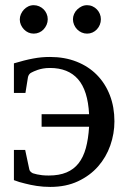

<svg xmlns="http://www.w3.org/2000/svg" viewBox="-20 -716 500 748"><path d="M425.8 -243.2Q425.8 -195.3 409.7 -149.4Q393.6 -103.5 362.1 -67.6Q330.6 -31.7 283.9 -9.8Q237.3 12.2 175.8 12.2Q147.9 12.2 122.8 8.3Q97.7 4.4 77.6 -1Q54.2 -6.3 34.2 -14.2V-131.8H78.1L94.2 -56.2Q95.7 -47.4 107.9 -41Q115.2 -38.6 124.5 -36.6Q132.8 -34.7 144.3 -33.4Q155.8 -32.2 169.9 -32.2Q210.4 -32.2 239 -44.2Q267.6 -56.2 286.1 -79.8Q304.7 -103.5 314.5 -139.2Q324.2 -174.8 327.1 -222.2H142.1V-271H327.1Q322.3 -363.8 283.9 -407.5Q245.6 -451.2 174.8 -451.2Q159.2 -451.2 147.5 -449Q135.7 -446.8 127 -443.8Q118.2 -440.9 112.1 -438Q106 -435.1 102.1 -433.1Q96.7 -430.7 93.3 -425.5Q89.8 -420.4 88.9 -415L79.1 -354H34.2V-469.2Q55.2 -475.6 73.7 -480.2Q92.3 -484.9 109.1 -488Q126 -491.2 142.1 -492.7Q158.2 -494.1 174.8 -494.1Q231.9 -494.1 278.3 -475.8Q324.7 -457.5 357.4 -424.3Q390.1 -391.1 408 -345Q425.8 -298.8 425.8 -243.2ZM166 -641.1Q166 -629.9 161.6 -619.6Q157.2 -609.4 149.9 -601.6Q142.6 -593.8 132.6 -589.4Q122.6 -585 111.3 -585Q100.1 -585 90.3 -589.4Q80.6 -593.8 73.2 -601.6Q65.9 -609.4 61.5 -619.1Q57.1 -628.9 57.1 -640.1Q57.1 -650.9 61.5 -660.9Q65.9 -670.9 73.2 -678.7Q80.6 -686.5 90.3 -691.2Q100.1 -695.8 111.3 -695.8Q122.6 -695.8 132.6 -691.4Q142.6 -687 149.9 -679.7Q157.2 -672.4 161.6 -662.4Q166 -652.3 166 -641.1ZM373 -641.1Q373 -629.9 368.9 -619.6Q364.7 -609.4 357.4 -601.6Q350.1 -593.8 340.3 -589.4Q330.6 -585 319.3 -585Q308.1 -585 298.1 -589.4Q288.1 -593.8 280.5 -601.6Q272.9 -609.4 268.6 -619.6Q264.2 -629.9 264.2 -641.1Q264.2 -651.4 268.6 -661.4Q272.9 -671.4 280.8 -679Q288.6 -686.5 298.3 -691.2Q308.1 -695.8 319.3 -695.8Q330.6 -695.8 340.3 -691.4Q350.1 -687 357.4 -679.4Q364.7 -671.9 368.9 -661.9Q373 -651.9 373 -641.1Z"/></svg>

Font: Charis SIL Cyr
Style: Regular
Weight: 400
Foundry: SIL International
Version: Version 5.000